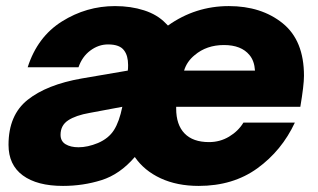

<svg xmlns="http://www.w3.org/2000/svg" viewBox="-20 -599 1045 631"><path d="M559 -248V-242Q559 -189 586.5 -160.5Q614 -132 667 -132Q703 -132 733 -150Q763 -168 780 -196H949Q906 -104 826 -46Q746 12 633 12Q562 12 508 -13Q454 -38 423 -83Q374 -26 313.5 -7Q253 12 187 12Q102 12 55 -22.5Q8 -57 8 -123Q8 -221 71 -271Q134 -321 248 -341L400 -367Q401 -373 401 -385Q401 -416 388 -433Q374 -453 335 -453Q304 -453 277 -433Q250 -413 238 -378H71Q103 -478 183.5 -528.5Q264 -579 358 -579Q410 -579 453.5 -565Q497 -551 524 -523L532 -515Q622 -579 732 -579Q839 -579 909 -522.5Q979 -466 979 -350Q979 -319 967 -248ZM585 -367H818Q816 -399 800 -418Q773 -451 716 -451Q659 -451 620 -418Q594 -397 585 -367ZM382 -248 275 -228Q229 -220 204 -203.5Q179 -187 179 -156Q179 -135 195.5 -125Q212 -115 238 -115Q268 -115 302 -129Q337 -144 354.5 -171.5Q372 -199 382 -248Z"/></svg>

Font: Open Sauce One Black Italic
Style: Regular
Weight: 900
Italic angle: -10°
Designer: Alfredo Marco Pradil
Foundry: Creative Sauce Fz LLC
Version: Version 1.477